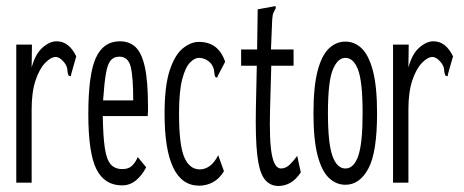

<svg xmlns="http://www.w3.org/2000/svg" viewBox="-20 -605 1540 637"><path d="M34 -457H86L85 -381Q97 -426 121 -447Q145 -468 168 -468Q209 -468 233 -418L217 -362L215 -352L208 -354Q204 -362 203.5 -373.5Q203 -385 193 -398Q178 -416 165 -416Q149 -416 130 -396.5Q111 -377 98 -338.5Q85 -300 85 -242V1H34Z M385 10Q327 10 300 -43.5Q273 -97 273 -227Q273 -358 298 -413Q323 -468 378 -468Q409 -468 429.5 -449Q450 -430 460.5 -383Q471 -336 471 -251Q471 -241 471 -234.5Q471 -228 470 -220H321Q322 -151 328 -112.5Q334 -74 348 -59Q362 -44 386 -44Q407 -44 418.5 -55.5Q430 -67 437 -84L465 -50Q451 -23 431 -6.5Q411 10 385 10ZM322 -272H422Q422 -351 413.5 -384Q405 -417 376 -417Q358 -417 347.5 -405Q337 -393 331.5 -361.5Q326 -330 322 -272Z M641 11Q526 11 526 -228Q526 -320 543 -371.5Q560 -423 586.5 -444.5Q613 -466 640 -466Q705 -466 727 -400L704 -356L700 -347L694 -350Q691 -358 690.5 -368.5Q690 -379 681 -393Q664 -413 639 -413Q626 -413 610.5 -397.5Q595 -382 584.5 -342Q574 -302 574 -228Q574 -123 591.5 -83Q609 -43 643 -43Q660 -43 675.5 -54Q691 -65 704 -90L723 -37Q708 -12 686.5 -0.5Q665 11 641 11Z M904 12Q875 12 857.5 -11Q840 -34 833.5 -90.5Q827 -147 829 -248L832 -387H780V-441H833L835 -574L884 -583L894 -585L895 -578Q891 -571 887.5 -563.5Q884 -556 883 -539L879 -441H954V-387H880L876 -243Q873 -137 882 -91.5Q891 -46 912 -46Q929 -46 943 -60.5Q957 -75 966 -88L978 -33Q961 -8 942.5 2Q924 12 904 12Z M1126 8Q1095 8 1071 -15Q1047 -38 1033.5 -90Q1020 -142 1020 -229Q1020 -317 1033.5 -369Q1047 -421 1071 -444Q1095 -467 1126 -467Q1157 -467 1180.5 -444Q1204 -421 1217.5 -369Q1231 -317 1231 -229Q1231 -99 1202 -45.5Q1173 8 1126 8ZM1126 -46Q1154 -46 1168.5 -87.5Q1183 -129 1183 -230Q1183 -334 1168 -373.5Q1153 -413 1126 -413Q1100 -413 1084 -373.5Q1068 -334 1068 -230Q1068 -129 1083 -87.5Q1098 -46 1126 -46Z M1284 -457H1336L1335 -381Q1347 -426 1371 -447Q1395 -468 1418 -468Q1459 -468 1483 -418L1467 -362L1465 -352L1458 -354Q1454 -362 1453.5 -373.5Q1453 -385 1443 -398Q1428 -416 1415 -416Q1399 -416 1380 -396.5Q1361 -377 1348 -338.5Q1335 -300 1335 -242V1H1284Z"/></svg>

Font: Inconsolata UltraCondensed
Style: Regular
Weight: 400
Width: 1
Monospace: yes
Designer: Raph Levien, Cyreal, Brenton Simpson
Foundry: Raph Levien, Cyreal, Google
Version: Version 3.001; ttfautohint (v1.8.2.53-6de2)